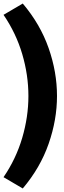

<svg xmlns="http://www.w3.org/2000/svg" viewBox="-23 -919 362 1088"><path d="M-3 85Q68 -19 103 -138Q138 -257 138 -375Q138 -494 103 -612.5Q68 -731 -3 -835L106 -899Q205 -782 252.5 -646.5Q300 -511 300 -375Q300 -240 252.5 -104Q205 32 106 149Z"/></svg>

Font: Bitter Thin ExtraBold
Style: Regular
Weight: 800
Version: Version 3.020